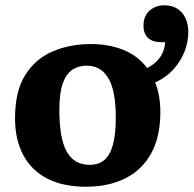

<svg xmlns="http://www.w3.org/2000/svg" viewBox="-20 -694 734 728"><path d="M306 14Q219 14 159 -17Q99 -48 68 -106.5Q37 -165 37 -246Q37 -347 75 -408.5Q113 -470 178.5 -498.5Q244 -527 324 -527Q392 -527 447.5 -505Q503 -483 538 -436Q561 -448 575.5 -463Q590 -478 597.5 -496Q605 -514 606 -534H593Q558 -534 541 -550.5Q524 -567 524 -597Q524 -622 535 -639.5Q546 -657 564.5 -665.5Q583 -674 603 -674Q631 -674 651.5 -661.5Q672 -649 683 -626Q694 -603 694 -572Q694 -536 680 -499.5Q666 -463 638.5 -432Q611 -401 568 -381Q578 -358 583 -329.5Q588 -301 588 -268Q588 -176 553.5 -113Q519 -50 455.5 -18Q392 14 306 14ZM319 -69Q355 -69 376.5 -88Q398 -107 408.5 -146.5Q419 -186 419 -247Q419 -301 411.5 -339Q404 -377 389 -400.5Q374 -424 354 -434.5Q334 -445 308 -445Q277 -445 254 -429.5Q231 -414 218 -377.5Q205 -341 205 -278Q205 -226 211.5 -186.5Q218 -147 232 -121Q246 -95 268 -82Q290 -69 319 -69Z"/></svg>

Font: Literata 18pt
Style: Bold
Weight: 700
Designer: Latin by Veronika Burian and Jose Scaglione. Greek by Irene Vlachou. Cyrillic by Vera Evstafieva.
Foundry: TypeTogether
Version: Version 3.103;gftools[0.9.29]